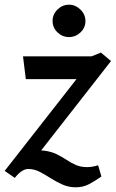

<svg xmlns="http://www.w3.org/2000/svg" viewBox="-52 -741 493 818"><path d="M271 57Q240 57 213.5 45Q187 33 163.5 18Q140 3 117 -9Q94 -21 69 -21Q57 -21 46 -15Q35 -9 26 0Q17 9 11 17L-32 -13L274 -404H58L46 -501H338L378 -517L421 -481L92 -60L67 -94Q108 -103 137.5 -99Q167 -95 189.5 -84Q212 -73 231.5 -60Q251 -47 271.5 -38Q292 -29 319 -29Q330 -29 342 -31Q354 -33 366 -37L380 11Q356 28 329.5 42.5Q303 57 271 57ZM242 -583Q214 -583 193 -603Q172 -623 172 -652Q172 -680 193 -700.5Q214 -721 242 -721Q269 -721 290.5 -700.5Q312 -680 312 -651Q312 -623 291 -603Q270 -583 242 -583Z"/></svg>

Font: Manuale SemiBold
Style: Italic
Weight: 600
Italic angle: -11°
Designer: Eduardo Tunni / Pablo Cosgaya
Foundry: Eduardo Tunni / Pablo Cosgaya
Version: Version 1.002